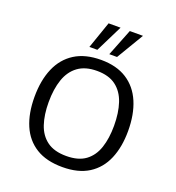

<svg xmlns="http://www.w3.org/2000/svg" viewBox="-167 -1089 1125 1230"><g transform="rotate(20 395.5 -473.5)"><path d="M397 9.8Q287.6 9.8 216.6 -34.4Q145.5 -78.6 110.8 -159.9Q76.2 -241.2 76.2 -352.1Q76.2 -465.3 111.8 -548.1Q147.5 -630.9 218.8 -675.8Q290 -720.7 397.5 -720.7Q502.9 -720.7 573.5 -675.5Q644 -630.4 679.4 -547.4Q714.8 -464.4 714.8 -351.1Q714.8 -242.2 680.4 -160.9Q646 -79.6 575.7 -34.9Q505.4 9.8 397 9.8ZM396 -65.4Q478.5 -65.4 527.1 -101.3Q575.7 -137.2 597.2 -201.7Q618.7 -266.1 618.7 -351.6Q618.7 -440.4 596.7 -506.3Q574.7 -572.3 525.9 -608.9Q477.1 -645.5 397 -645.5Q317.4 -645.5 267.8 -609.1Q218.3 -572.8 195.6 -506.8Q172.9 -440.9 172.9 -351.6Q172.9 -266.1 194.3 -201.7Q215.8 -137.2 264.9 -101.3Q314 -65.4 396 -65.4ZM433.1 -772.9 505.9 -957H595.7L485.8 -772.9ZM297.4 -772.9 361.3 -957H442.9L351.6 -772.9Z"/></g></svg>

Font: Comme
Style: Regular
Weight: 400
Designer: Vernon Adams
Foundry: Vernon Adams
Version: Version 1.000;gftools[0.9.27]